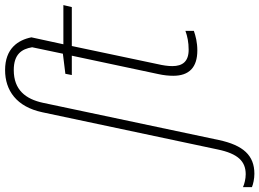

<svg xmlns="http://www.w3.org/2000/svg" viewBox="-292 -650 1045 774"><g transform="rotate(-90 231.0 -262.5)"><path d="M-82 240C-8 240 33 195 54 97L204 -612C219 -682 256 -730 336 -730C400 -730 421 -698 428 -656L402 -532L321 -522L316 -496H394L320 -148C315 -126 313 -105 313 -87C313 -23 347 10 415 10C448 10 474 3 494 -4V-38C472 -30 448 -25 418 -25C371 -25 352 -49 352 -91C352 -108 355 -129 360 -150L433 -496H590L598 -530H440L468 -659C457 -713 423 -765 336 -765C254 -765 188 -719 166 -615L16 92C-1 174 -32 205 -84 205C-102 205 -123 200 -136 194V230C-125 235 -102 240 -82 240Z"/></g></svg>

Font: Noto Sans ExtraLight
Style: Italic
Weight: 200
Italic angle: -12°
Designer: Monotype Design Team
Foundry: Monotype Imaging Inc.
Version: Version 2.013